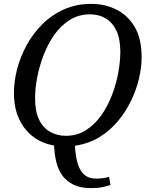

<svg xmlns="http://www.w3.org/2000/svg" viewBox="-20 -745 782 991"><path d="M451 226Q397 226 361 209Q325 192 303 162.5Q281 133 271 92.5Q261 52 259 6Q199 -4 152.5 -38.5Q106 -73 79 -130Q52 -187 52 -266Q52 -324 68 -387Q84 -450 116.5 -510Q149 -570 197 -618.5Q245 -667 309 -696Q373 -725 452 -725Q521 -725 580 -696Q639 -667 675 -606.5Q711 -546 711 -450Q711 -398 697.5 -340Q684 -282 656.5 -225Q629 -168 588 -119Q547 -70 492 -36.5Q437 -3 367 7Q370 68 383 105.5Q396 143 419 160Q442 177 475 177Q496 177 512.5 174.5Q529 172 543 168L550 210Q531 216 508.5 221Q486 226 451 226ZM320 -44Q378 -44 423.5 -73Q469 -102 502.5 -149.5Q536 -197 558 -254.5Q580 -312 590.5 -370Q601 -428 601 -477Q601 -545 580.5 -587.5Q560 -630 525 -650.5Q490 -671 444 -671Q386 -671 340 -642Q294 -613 260.5 -565.5Q227 -518 205 -460.5Q183 -403 172 -345Q161 -287 161 -238Q161 -170 182 -127Q203 -84 239.5 -64Q276 -44 320 -44Z"/></svg>

Font: Noto Serif
Style: Italic
Weight: 400
Italic angle: -12°
Designer: Monotype Design Team
Foundry: Monotype Imaging Inc.
Version: Version 2.013